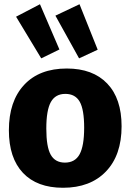

<svg xmlns="http://www.w3.org/2000/svg" viewBox="-20 -875 617 908"><path d="M296 -551Q419 -551 487 -480Q555 -409 555 -278Q555 -141 481 -64Q407 13 278 13Q155 13 88.5 -57.5Q22 -128 22 -259Q22 -396 94 -473.5Q166 -551 296 -551ZM289 -431Q242 -431 220.5 -392.5Q199 -354 199 -267Q199 -180 220 -143Q241 -106 287 -106Q335 -106 356.5 -145.5Q378 -185 378 -271Q378 -357 357 -394Q336 -431 289 -431ZM175 -599 56 -796 169 -855 261 -641ZM354 -599 242 -801 356 -855 442 -640Z"/></svg>

Font: Bitter ExtraBold
Style: Regular
Weight: 800
Designer: Sol Matas, and Bitter project Authors
Foundry: Sol Matas
Version: Version 2.001